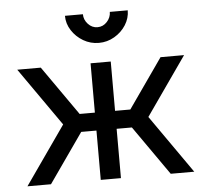

<svg xmlns="http://www.w3.org/2000/svg" viewBox="-52 -778 898 833"><g transform="rotate(-5 397.5 -361.5)"><path d="M353.5 -293H277.3V-214.8H353.5ZM353.5 -507.8V-318.8V0H441.4V-507.8ZM136.7 0 314.5 -253.9 136.7 -507.8H34.2L211.9 -253.9L34.2 0ZM441.4 -293V-214.8H517.6V-293ZM658.2 0H760.7L583 -253.9L760.7 -507.8H658.2L480.5 -253.9ZM397.5 -592.8Q434.1 -592.8 465.3 -611.1Q496.6 -629.4 515.4 -658.9Q534.2 -688.5 534.2 -722.7H456.1Q456.1 -698.7 439 -679.9Q421.9 -661.1 397.5 -661.1Q373.5 -661.1 356.2 -679.9Q338.9 -698.7 338.9 -722.7H260.7Q260.7 -688.5 279.8 -658.9Q298.8 -629.4 329.8 -611.1Q360.8 -592.8 397.5 -592.8Z"/></g></svg>

Font: Giphurs
Style: Regular
Weight: 400
Version: Version 2.010